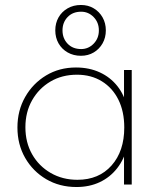

<svg xmlns="http://www.w3.org/2000/svg" viewBox="-20 -741 629 771"><path d="M287 10Q219 10 165.5 -21.5Q112 -53 81 -107Q50 -161 50 -229Q50 -297 81 -351.5Q112 -406 165 -438Q218 -470 285 -470Q338 -470 380.5 -450.5Q423 -431 451.5 -395Q480 -359 491 -309V-152Q479 -102 450.5 -65.5Q422 -29 380.5 -9.5Q339 10 287 10ZM291 -19Q377 -19 428 -76.5Q479 -134 479 -229Q479 -293 455.5 -340.5Q432 -388 389 -414.5Q346 -441 289 -441Q229 -441 182.5 -413.5Q136 -386 109 -338.5Q82 -291 82 -230Q82 -169 109 -121.5Q136 -74 183.5 -46.5Q231 -19 291 -19ZM478 0V-123L487 -237L478 -348V-460H509V0ZM305 -517Q275 -517 251.5 -530.5Q228 -544 215 -567Q202 -590 202 -619Q202 -648 215 -671Q228 -694 251.5 -707.5Q275 -721 305 -721Q334 -721 356.5 -707.5Q379 -694 392 -671Q405 -648 405 -619Q405 -590 392 -567Q379 -544 356.5 -530.5Q334 -517 305 -517ZM306 -544Q335 -544 356 -565.5Q377 -587 377 -619Q377 -651 356 -672.5Q335 -694 306 -694Q272 -694 251.5 -672.5Q231 -651 231 -619Q231 -587 251.5 -565.5Q272 -544 306 -544Z"/></svg>

Font: Outfit Thin
Style: Regular
Weight: 100
Designer: Rodrigo Fuenzalida
Foundry: fragTYPE
Version: Version 1.100;gftools[0.9.27]